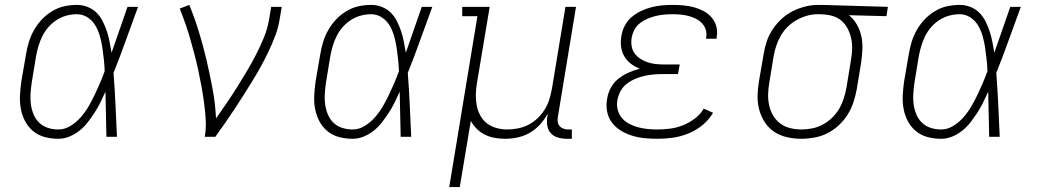

<svg xmlns="http://www.w3.org/2000/svg" viewBox="-20 -558 4240 783"><path d="M218 8Q190 8 163 1Q136 -6 115.5 -23Q95 -40 82.5 -63.5Q70 -87 65 -114Q60 -141 61.5 -169Q63 -197 67 -226L86 -336Q90 -361 97.5 -386Q105 -411 118.5 -435Q132 -459 151 -479Q170 -499 193.5 -513Q217 -527 242.5 -532.5Q268 -538 294 -538Q317 -538 338 -529.5Q359 -521 374 -506Q389 -491 399 -471Q409 -451 416 -430Q423 -409 427 -387Q431 -365 435 -343Q451 -390 467.5 -436.5Q484 -483 500 -530H543Q518 -463 494 -395.5Q470 -328 443 -261Q448 -196 451 -130.5Q454 -65 457 0H414Q413 -46 412 -92Q411 -138 410 -184Q400 -162 389.5 -140.5Q379 -119 366 -99Q353 -79 338 -59.5Q323 -40 304 -25Q285 -10 263 -1Q241 8 218 8ZM218 -30Q244 -30 267.5 -44.5Q291 -59 309 -79.5Q327 -100 340.5 -123Q354 -146 365.5 -170Q377 -194 387.5 -218.5Q398 -243 407 -268Q406 -292 403.5 -316Q401 -340 397.5 -363.5Q394 -387 387.5 -410Q381 -433 369.5 -453Q358 -473 338 -486.5Q318 -500 294 -500Q273 -500 252 -494.5Q231 -489 212 -477Q193 -465 178 -448Q163 -431 153 -411Q143 -391 137 -370.5Q131 -350 127 -329L109 -219Q106 -197 104.5 -175Q103 -153 106 -132Q109 -111 117 -91.5Q125 -72 140 -57.5Q155 -43 175.5 -36.5Q196 -30 218 -30Z M815 0Q821 -34 819 -68.5Q817 -103 812.5 -137Q808 -171 802 -204Q796 -237 789 -269.5Q782 -302 773.5 -334.5Q765 -367 756 -398.5Q747 -430 736 -461.5Q725 -493 713 -523L752 -538Q774 -484 791.5 -427Q809 -370 822.5 -312Q836 -254 847 -195Q858 -136 861 -75Q883 -106 905 -138.5Q927 -171 947.5 -203.5Q968 -236 987.5 -269Q1007 -302 1024.5 -336Q1042 -370 1056.5 -405.5Q1071 -441 1077 -477L1086 -530H1129L1120 -477Q1115 -445 1103 -413.5Q1091 -382 1076.5 -351Q1062 -320 1045.5 -290Q1029 -260 1011 -230.5Q993 -201 974.5 -172Q956 -143 937 -114Q918 -85 898 -56.5Q878 -28 858 0Z M1418 8Q1390 8 1363 1Q1336 -6 1315.5 -23Q1295 -40 1282.5 -63.5Q1270 -87 1265 -114Q1260 -141 1261.5 -169Q1263 -197 1267 -226L1286 -336Q1290 -361 1297.5 -386Q1305 -411 1318.5 -435Q1332 -459 1351 -479Q1370 -499 1393.5 -513Q1417 -527 1442.5 -532.5Q1468 -538 1494 -538Q1517 -538 1538 -529.5Q1559 -521 1574 -506Q1589 -491 1599 -471Q1609 -451 1616 -430Q1623 -409 1627 -387Q1631 -365 1635 -343Q1651 -390 1667.5 -436.5Q1684 -483 1700 -530H1743Q1718 -463 1694 -395.5Q1670 -328 1643 -261Q1648 -196 1651 -130.5Q1654 -65 1657 0H1614Q1613 -46 1612 -92Q1611 -138 1610 -184Q1600 -162 1589.5 -140.5Q1579 -119 1566 -99Q1553 -79 1538 -59.5Q1523 -40 1504 -25Q1485 -10 1463 -1Q1441 8 1418 8ZM1418 -30Q1444 -30 1467.5 -44.5Q1491 -59 1509 -79.5Q1527 -100 1540.5 -123Q1554 -146 1565.5 -170Q1577 -194 1587.5 -218.5Q1598 -243 1607 -268Q1606 -292 1603.5 -316Q1601 -340 1597.5 -363.5Q1594 -387 1587.5 -410Q1581 -433 1569.5 -453Q1558 -473 1538 -486.5Q1518 -500 1494 -500Q1473 -500 1452 -494.5Q1431 -489 1412 -477Q1393 -465 1378 -448Q1363 -431 1353 -411Q1343 -391 1337 -370.5Q1331 -350 1327 -329L1309 -219Q1306 -197 1304.5 -175Q1303 -153 1306 -132Q1309 -111 1317 -91.5Q1325 -72 1340 -57.5Q1355 -43 1375.5 -36.5Q1396 -30 1418 -30Z M1812 205 1927 -492H1865V-530H1977L1925 -219Q1921 -196 1920.5 -173Q1920 -150 1924 -128.5Q1928 -107 1938.5 -87.5Q1949 -68 1966 -55Q1983 -42 2004.5 -36Q2026 -30 2049 -30Q2071 -30 2093 -34.5Q2115 -39 2135.5 -49.5Q2156 -60 2173 -76.5Q2190 -93 2202 -112.5Q2214 -132 2220.5 -153.5Q2227 -175 2231 -197L2286 -530H2329L2255 -81Q2253 -71 2254.5 -61Q2256 -51 2262 -44Q2268 -37 2277.5 -33.5Q2287 -30 2297 -30H2312V8H2291Q2273 8 2255.5 3Q2238 -2 2226.5 -14.5Q2215 -27 2212 -45Q2209 -63 2212 -81L2214 -95Q2201 -71 2182.5 -50.5Q2164 -30 2140.5 -16.5Q2117 -3 2091 2.5Q2065 8 2040 8Q2018 8 1996.5 4Q1975 0 1957 -9Q1939 -18 1924.5 -32.5Q1910 -47 1900 -65L1855 205Z M2661 8Q2635 8 2609 5.5Q2583 3 2558.5 -4.5Q2534 -12 2512.5 -25Q2491 -38 2476 -57.5Q2461 -77 2456 -102.5Q2451 -128 2456 -155Q2459 -177 2470.5 -199Q2482 -221 2501.5 -236.5Q2521 -252 2543.5 -262Q2566 -272 2589 -278Q2570 -285 2553.5 -297.5Q2537 -310 2526.5 -327.5Q2516 -345 2513 -367Q2510 -389 2514 -410Q2517 -432 2527.5 -452.5Q2538 -473 2555.5 -488Q2573 -503 2594 -513Q2615 -523 2636.5 -528.5Q2658 -534 2679.5 -536Q2701 -538 2723 -538Q2745 -538 2767 -536Q2789 -534 2809.5 -528.5Q2830 -523 2849 -513Q2868 -503 2881.5 -487.5Q2895 -472 2901 -451Q2907 -430 2903 -408Q2903 -406 2902.5 -404Q2902 -402 2902 -400H2859Q2860 -402 2860 -403.5Q2860 -405 2860 -406Q2863 -422 2858 -437.5Q2853 -453 2842 -464Q2831 -475 2817 -482Q2803 -489 2787.5 -493Q2772 -497 2755.5 -498.5Q2739 -500 2723 -500Q2706 -500 2689 -498.5Q2672 -497 2655 -493Q2638 -489 2621.5 -482Q2605 -475 2590.5 -464Q2576 -453 2567.5 -437Q2559 -421 2556 -404Q2553 -387 2556 -369.5Q2559 -352 2569 -339Q2579 -326 2593.5 -317Q2608 -308 2624 -303Q2640 -298 2657.5 -296.5Q2675 -295 2693 -295H2752L2745 -256H2686Q2667 -256 2648 -254.5Q2629 -253 2610 -249Q2591 -245 2572 -237Q2553 -229 2537 -217Q2521 -205 2511 -187Q2501 -169 2498 -150Q2494 -130 2499 -110.5Q2504 -91 2516.5 -76.5Q2529 -62 2546 -53Q2563 -44 2582 -39Q2601 -34 2621 -32Q2641 -30 2661 -30Q2687 -30 2713.5 -33.5Q2740 -37 2765 -47Q2790 -57 2813 -74Q2836 -91 2850 -115L2888 -98Q2871 -69 2844.5 -47.5Q2818 -26 2787 -13.5Q2756 -1 2724.5 3.5Q2693 8 2661 8Z M3248 8Q3218 8 3189.5 1.5Q3161 -5 3138 -20Q3115 -35 3099.5 -58.5Q3084 -82 3076.5 -109.5Q3069 -137 3069.5 -166.5Q3070 -196 3075 -226L3094 -336Q3098 -362 3106.5 -388Q3115 -414 3130.5 -437.5Q3146 -461 3167 -480.5Q3188 -500 3213 -512.5Q3238 -525 3264.5 -531.5Q3291 -538 3318 -538Q3322 -538 3325.5 -538Q3329 -538 3333 -538L3601 -530L3595 -492L3442 -496Q3461 -481 3474 -458.5Q3487 -436 3492.5 -411Q3498 -386 3497 -358.5Q3496 -331 3492 -304L3474 -194Q3469 -168 3460.5 -141.5Q3452 -115 3437 -91Q3422 -67 3400.5 -47Q3379 -27 3354 -14.5Q3329 -2 3301.5 3Q3274 8 3248 8ZM3248 -30Q3270 -30 3292.5 -34.5Q3315 -39 3335.5 -50Q3356 -61 3373.5 -78Q3391 -95 3402.5 -115Q3414 -135 3421 -157Q3428 -179 3432 -201L3450 -311Q3454 -333 3455 -355Q3456 -377 3452 -397.5Q3448 -418 3439 -437Q3430 -456 3415.5 -470Q3401 -484 3381 -491Q3361 -498 3339 -499L3326 -500Q3324 -500 3321 -500Q3318 -500 3315 -500Q3293 -500 3271.5 -494Q3250 -488 3230 -477Q3210 -466 3193 -449.5Q3176 -433 3164.5 -413Q3153 -393 3146 -372Q3139 -351 3135 -329L3117 -219Q3113 -196 3112.5 -172.5Q3112 -149 3117 -127Q3122 -105 3133.5 -86Q3145 -67 3162.5 -54Q3180 -41 3202.5 -35.5Q3225 -30 3248 -30Z M3818 8Q3790 8 3763 1Q3736 -6 3715.5 -23Q3695 -40 3682.5 -63.5Q3670 -87 3665 -114Q3660 -141 3661.5 -169Q3663 -197 3667 -226L3686 -336Q3690 -361 3697.5 -386Q3705 -411 3718.5 -435Q3732 -459 3751 -479Q3770 -499 3793.5 -513Q3817 -527 3842.5 -532.5Q3868 -538 3894 -538Q3917 -538 3938 -529.5Q3959 -521 3974 -506Q3989 -491 3999 -471Q4009 -451 4016 -430Q4023 -409 4027 -387Q4031 -365 4035 -343Q4051 -390 4067.5 -436.5Q4084 -483 4100 -530H4143Q4118 -463 4094 -395.5Q4070 -328 4043 -261Q4048 -196 4051 -130.5Q4054 -65 4057 0H4014Q4013 -46 4012 -92Q4011 -138 4010 -184Q4000 -162 3989.5 -140.5Q3979 -119 3966 -99Q3953 -79 3938 -59.5Q3923 -40 3904 -25Q3885 -10 3863 -1Q3841 8 3818 8ZM3818 -30Q3844 -30 3867.5 -44.5Q3891 -59 3909 -79.5Q3927 -100 3940.5 -123Q3954 -146 3965.5 -170Q3977 -194 3987.5 -218.5Q3998 -243 4007 -268Q4006 -292 4003.5 -316Q4001 -340 3997.5 -363.5Q3994 -387 3987.5 -410Q3981 -433 3969.5 -453Q3958 -473 3938 -486.5Q3918 -500 3894 -500Q3873 -500 3852 -494.5Q3831 -489 3812 -477Q3793 -465 3778 -448Q3763 -431 3753 -411Q3743 -391 3737 -370.5Q3731 -350 3727 -329L3709 -219Q3706 -197 3704.5 -175Q3703 -153 3706 -132Q3709 -111 3717 -91.5Q3725 -72 3740 -57.5Q3755 -43 3775.5 -36.5Q3796 -30 3818 -30Z"/></svg>

Font: Iosevka Slab XLtEx
Style: Italic
Weight: 200
Width: 7
Italic angle: -9°
Monospace: yes
Designer: Belleve Invis
Foundry: Belleve Invis
Version: Version 11.1.0; ttfautohint (v1.8.3)